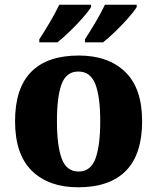

<svg xmlns="http://www.w3.org/2000/svg" viewBox="-20 -786 668 816"><path d="M312 10Q187 10 115.5 -60Q44 -130 44 -271Q44 -411 112.5 -480.5Q181 -550 315 -550Q440 -550 512 -480.5Q584 -411 584 -271Q584 -130 515 -60Q446 10 312 10ZM314 -57Q365 -57 385.5 -111.5Q406 -166 406 -271Q406 -376 385 -429Q364 -482 313 -482Q262 -482 242 -429Q222 -376 222 -271Q222 -166 242.5 -111.5Q263 -57 314 -57ZM341 -619Q362 -651 386 -691.5Q410 -732 426 -766H561V-756Q551 -739 525.5 -710Q500 -681 470.5 -652.5Q441 -624 418 -606H341ZM147 -619Q168 -651 192 -691.5Q216 -732 232 -766H367V-756Q357 -739 331.5 -710Q306 -681 276.5 -652.5Q247 -624 224 -606H147Z"/></svg>

Font: Noto Serif Sinhala ExtraBold
Style: Regular
Weight: 800
Designer: Jelle Bosma - Monotype Design Team
Foundry: Monotype Imaging Inc.
Version: Version 2.007; ttfautohint (v1.8.4.7-5d5b)